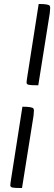

<svg xmlns="http://www.w3.org/2000/svg" viewBox="-20 -752 273 968"><path d="M231 -722Q233 -718 233 -712Q233 -706 231 -686L173 -322Q135 -322 124.5 -324.5Q114 -327 114 -335.5Q114 -344 118 -368L175 -732Q227 -732 231 -722ZM149 -204Q151 -200 151 -194Q151 -188 149 -168L91 196Q53 196 42.5 193.5Q32 191 32 182.5Q32 174 36 150L93 -214Q145 -214 149 -204Z"/></svg>

Font: Economica
Style: Italic
Weight: 400
Designer: Vicente Lamonaca
Foundry: Vicente Lamonaca
Version: Version 1.100